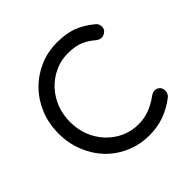

<svg xmlns="http://www.w3.org/2000/svg" viewBox="-198 -977 1172 1172"><g transform="rotate(-45 388.5 -390.5)"><path d="M450.2 9.8Q369.1 9.8 298.8 -20.5Q227.5 -50.8 174.8 -105.5Q123 -160.2 93.8 -233.4Q64.5 -305.7 64.5 -390.6Q64.5 -474.6 93.8 -547.9Q123 -620.1 174.8 -673.8Q227.5 -728.5 297.9 -759.8Q368.2 -791 450.2 -791Q527.3 -791 582 -771.5Q637.7 -751 694.3 -705.1Q702.1 -699.2 706.1 -692.4Q710.9 -685.5 711.9 -678.7Q713.9 -672.9 713.9 -664.1Q713.9 -644.5 700.2 -632.8Q686.5 -620.1 668 -618.2Q649.4 -617.2 630.9 -630.9Q593.8 -663.1 554.7 -679.7Q514.6 -697.3 450.2 -697.3Q390.6 -697.3 338.9 -672.9Q287.1 -649.4 247.1 -607.4Q208 -565.4 185.5 -509.8Q164.1 -454.1 164.1 -390.6Q164.1 -327.1 185.5 -271.5Q208 -215.8 247.1 -173.8Q287.1 -131.8 338.9 -108.4Q390.6 -85 450.2 -85Q501 -85 546.9 -102.5Q591.8 -120.1 633.8 -151.4Q652.3 -164.1 669.9 -162.1Q686.5 -161.1 699.2 -148.4Q710.9 -135.7 710.9 -114.3Q710.9 -103.5 707 -94.7Q703.1 -85 695.3 -77.1Q640.6 -34.2 579.1 -11.7Q517.6 9.8 450.2 9.8Z"/></g></svg>

Font: Abed
Style: Bold
Weight: 700
Designer: Johan Aakerlund
Version: Version 3.105